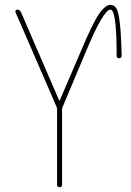

<svg xmlns="http://www.w3.org/2000/svg" viewBox="-20 -770 540 790"><path d="M212.9 -330.1 43.9 -719.7Q42 -723.6 44.4 -727.1Q46.9 -730.5 50.8 -730.5Q60.5 -730.5 66.4 -719.7L223.6 -356.4Q223.6 -355.5 224.6 -355.5Q225.6 -355.5 225.6 -356.4L315.4 -565.4Q360.4 -672.9 386.7 -711.4Q413.1 -750 434.6 -750Q450.2 -750 459 -735.4Q467.8 -720.7 473.1 -674.8Q478.5 -628.9 480.5 -541Q480.5 -530.3 470.2 -530.3Q460 -530.3 460 -540Q460 -730.5 434.6 -730.5Q405.3 -730.5 333 -556.6L237.3 -329.1Q235.4 -323.2 235.4 -320.3V-9.8Q235.4 0 225.1 0Q214.8 0 214.8 -9.8V-320.3Q214.8 -324.2 212.9 -330.1Z"/></svg>

Font: Rounded-X Mgen+ 2m thin
Style: Regular
Weight: 100
Designer: [Source Han Sans]
Ryoko NISHIZUKA  (kana & ideographs); Paul D. Hunt (Latin, Greek & Cyrillic); Wenlong ZHANG  (bopomofo
Version: Version 1.059.20150602